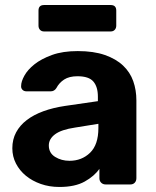

<svg xmlns="http://www.w3.org/2000/svg" viewBox="-20 -733 620 763"><path d="M155 -608Q145 -608 139 -614.5Q133 -621 133 -631V-691Q133 -713 155 -713H420Q442 -713 442 -691V-631Q442 -621 436 -614.5Q430 -608 420 -608ZM216 10Q176 10 142 -2Q108 -14 83 -34.5Q58 -55 43.5 -83Q29 -111 29 -144Q29 -179 44 -207Q59 -235 86.5 -256Q114 -277 152.5 -291Q191 -305 238 -312L369 -331V-349Q369 -388 351 -409Q333 -430 288 -430Q255 -430 235 -417Q215 -404 204 -383Q196 -370 181 -370H86Q75 -370 69 -376.5Q63 -383 64 -392Q64 -409 77 -432.5Q90 -456 117 -477.5Q144 -499 186.5 -514.5Q229 -530 289 -530Q352 -530 396.5 -514.5Q441 -499 469 -472.5Q497 -446 509.5 -410.5Q522 -375 522 -334V-25Q522 -14 515.5 -7Q509 0 498 0H400Q389 0 382 -7Q375 -14 375 -25V-62Q355 -33 316.5 -11.5Q278 10 216 10ZM256 -94Q305 -94 338 -126Q371 -158 371 -224V-241L278 -226Q224 -218 199 -199.5Q174 -181 174 -155Q174 -125 199 -109.5Q224 -94 256 -94Z"/></svg>

Font: Fz Rubik SemBd
Style: Regular
Weight: 600
Designer: Hubert and Fischer
Foundry: Hubert and Fischer
Version: Vit hóa bi FontZin.com